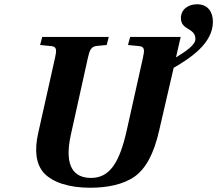

<svg xmlns="http://www.w3.org/2000/svg" viewBox="-20 -865 1018 900"><path d="M159 -241C141 -161 148 -97 185 -55C227 -9 306 15 402 15C481 15 557 1 612 -38C662 -74 701 -142 726 -253L794 -547C871 -592 978 -661 978 -763C978 -807 956 -845 904 -845C862 -845 828 -821 828 -780C828 -722 896 -736 896 -682C896 -653 847 -622 805 -596L827 -692H590L580 -654L631 -649C659 -647 658 -630 650 -594L575 -258C541 -104 495 -31 407 -31C328 -31 279 -82 312 -233L392 -594C400 -630 407 -648 436 -650L480 -654L490 -692H178L168 -654L219 -649C247 -647 246 -630 238 -594Z"/></svg>

Font: Heuristica
Style: Bold Italic
Weight: 700
Italic angle: -13°
Version: Version 1.0.1